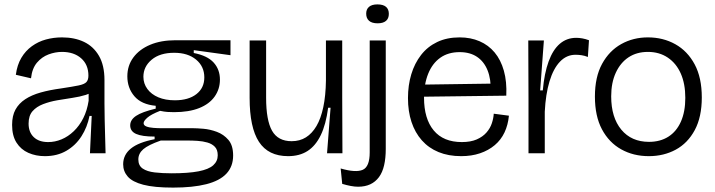

<svg xmlns="http://www.w3.org/2000/svg" viewBox="-20 -697 3251 873"><path d="M184 13Q143 13 109 -2Q75 -17 55 -48.5Q35 -80 35 -129Q35 -171 50.5 -199Q66 -227 95 -246Q124 -265 165 -276.5Q206 -288 258 -295Q311 -303 337.5 -308.5Q364 -314 373 -324Q382 -334 382 -353Q382 -403 349 -432Q316 -461 262 -461Q231 -461 200.5 -449.5Q170 -438 148 -412Q126 -386 121 -341L52 -357Q58 -402 77 -434Q96 -466 125 -487Q154 -508 189 -517.5Q224 -527 262 -527Q319 -527 362 -506.5Q405 -486 430 -443Q455 -400 455 -333V-227Q455 -190 456 -151.5Q457 -113 458 -74.5Q459 -36 460 0H389Q391 -44 393 -85Q395 -126 397 -170H387Q377 -119 350.5 -77.5Q324 -36 282 -11.5Q240 13 184 13ZM199 -51Q230 -51 260 -63.5Q290 -76 315.5 -100.5Q341 -125 358.5 -159.5Q376 -194 383 -239V-285L410 -290Q397 -274 370 -265.5Q343 -257 309 -252Q275 -247 240.5 -241Q206 -235 176 -223.5Q146 -212 128 -191.5Q110 -171 110 -135Q110 -96 133.5 -73.5Q157 -51 199 -51Z M767 156Q681 156 631.5 143Q582 130 561 106Q540 82 540 50Q540 7 575 -21.5Q610 -50 683 -64V-76Q626 -76 599 -88Q572 -100 572 -127Q572 -152 598.5 -170Q625 -188 688 -203V-216Q623 -222 591 -259.5Q559 -297 559 -350Q559 -399 586.5 -436Q614 -473 663 -493.5Q712 -514 777 -514H1028V-446L861 -469V-456Q923 -444 951.5 -412.5Q980 -381 980 -335Q980 -292 956 -258Q932 -224 885.5 -205.5Q839 -187 771 -187Q755 -187 741 -188Q727 -189 708 -193Q667 -177 650 -162Q633 -147 633 -137Q633 -127 645.5 -122Q658 -117 678 -115.5Q698 -114 717 -114H859Q875 -114 905 -111.5Q935 -109 966 -97.5Q997 -86 1018.5 -61Q1040 -36 1040 10Q1040 60 1009.5 92.5Q979 125 918 140.5Q857 156 767 156ZM760 91Q836 91 882.5 82Q929 73 949.5 54.5Q970 36 970 9Q970 -16 957 -29.5Q944 -43 923 -49Q902 -55 878.5 -56.5Q855 -58 835 -58H711Q654 -38 631.5 -18.5Q609 1 609 28Q609 56 629 69.5Q649 83 683.5 87Q718 91 760 91ZM775 -241Q837 -241 873 -269Q909 -297 909 -345Q909 -395 871.5 -426Q834 -457 772 -457Q707 -457 669.5 -425.5Q632 -394 632 -348Q632 -317 650 -292.5Q668 -268 700 -254.5Q732 -241 775 -241Z M1290 13Q1200 13 1157.5 -52Q1115 -117 1115 -252V-513H1190V-253Q1190 -150 1217 -102.5Q1244 -55 1306 -55Q1343 -55 1371 -72.5Q1399 -90 1419 -124Q1439 -158 1450 -210Q1461 -262 1462 -331V-513H1536V-255L1537 0H1467L1483 -207H1472Q1462 -131 1438.5 -82.5Q1415 -34 1378.5 -10.5Q1342 13 1290 13Z M1608 152Q1593 152 1574.5 148.5Q1556 145 1536 139L1529 69Q1598 89 1629.5 75Q1661 61 1661 -4V-513H1734V-20Q1734 22 1726.5 54.5Q1719 87 1703 108.5Q1687 130 1663.5 141Q1640 152 1608 152ZM1697 -591Q1671 -591 1658 -602.5Q1645 -614 1645 -635Q1645 -655 1658 -666Q1671 -677 1696 -677Q1722 -677 1735 -666Q1748 -655 1748 -634Q1748 -613 1735 -602Q1722 -591 1697 -591Z M2077 13Q2019 13 1974 -5.5Q1929 -24 1898 -59Q1867 -94 1851 -142.5Q1835 -191 1835 -251Q1835 -309 1850 -359Q1865 -409 1894.5 -447Q1924 -485 1968 -506Q2012 -527 2070 -527Q2120 -527 2160.5 -509.5Q2201 -492 2229 -458.5Q2257 -425 2271 -375.5Q2285 -326 2282 -262L1880 -257V-312L2231 -317L2211 -282Q2213 -337 2197 -377Q2181 -417 2149 -438.5Q2117 -460 2070 -460Q2018 -460 1982 -434.5Q1946 -409 1927 -362Q1908 -315 1908 -253Q1908 -157 1952 -104Q1996 -51 2080 -51Q2120 -51 2147.5 -63Q2175 -75 2192 -94.5Q2209 -114 2216.5 -137Q2224 -160 2225 -180L2294 -171Q2290 -129 2274 -95Q2258 -61 2229.5 -37Q2201 -13 2162.5 0Q2124 13 2077 13Z M2383 0V-250L2382 -513H2453L2436 -286H2448Q2455 -364 2474.5 -417.5Q2494 -471 2525.5 -498Q2557 -525 2600 -525Q2613 -525 2627.5 -522.5Q2642 -520 2658 -514L2653 -438Q2638 -444 2624 -446Q2610 -448 2597 -448Q2556 -448 2526 -416.5Q2496 -385 2478.5 -327Q2461 -269 2457 -189V0Z M2930 13Q2860 13 2804.5 -18Q2749 -49 2717 -109Q2685 -169 2685 -258Q2685 -347 2717.5 -406.5Q2750 -466 2804.5 -496.5Q2859 -527 2926 -527Q2995 -527 3050.5 -496Q3106 -465 3138.5 -404.5Q3171 -344 3171 -254Q3171 -165 3139 -105.5Q3107 -46 3052.5 -16.5Q2998 13 2930 13ZM2931 -52Q2982 -52 3019 -75.5Q3056 -99 3076 -144Q3096 -189 3096 -252Q3096 -316 3075.5 -362.5Q3055 -409 3016.5 -435Q2978 -461 2926 -461Q2875 -461 2838 -436.5Q2801 -412 2780 -366.5Q2759 -321 2759 -259Q2759 -163 2805 -107.5Q2851 -52 2931 -52Z"/></svg>

Font: Bricolage Grotesque 72pt Light
Style: Regular
Weight: 300
Designer: Mathieu Triay
Foundry: Atelier Triay
Version: Version 1.001;gftools[0.9.33.dev8+g029e19f]